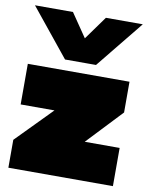

<svg xmlns="http://www.w3.org/2000/svg" viewBox="-83 -799 673 861"><g transform="rotate(10 253.0 -369.0)"><path d="M181 -522 6 -738H179L252 -631L329 -738H497L322 -522ZM15 0V-127L174 -289H20V-474H483V-334L332 -174H491V0Z"/></g></svg>

Font: Boz Display
Style: Regular
Weight: 900
Version: Version 2.000; ttfautohint (v1.8.3)